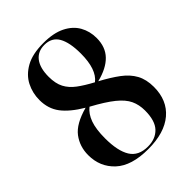

<svg xmlns="http://www.w3.org/2000/svg" viewBox="-211 -829 944 944"><g transform="rotate(-45 260.5 -357.0)"><path d="M258 10Q142 10 85 -43Q28 -96 28 -178Q28 -238 62 -283Q96 -328 184 -352Q115 -393 82.5 -436Q50 -479 50 -539Q50 -588 71.5 -630Q93 -672 139.5 -698Q186 -724 262 -724Q332 -724 377 -701.5Q422 -679 443.5 -641Q465 -603 465 -556Q465 -494 428.5 -456Q392 -418 320 -400Q376 -370 415 -341Q454 -312 474 -275.5Q494 -239 494 -187Q494 -94 432.5 -42Q371 10 258 10ZM305 -408Q356 -447 356 -557Q356 -634 333 -674Q310 -714 259 -714Q213 -714 188 -681.5Q163 -649 163 -588Q163 -541 179 -510.5Q195 -480 226.5 -456.5Q258 -433 305 -408ZM266 0Q319 0 350 -32.5Q381 -65 381 -136Q381 -176 366 -208Q351 -240 312 -271.5Q273 -303 201 -342Q173 -320 159 -280.5Q145 -241 145 -178Q145 -90 173 -45Q201 0 266 0Z"/></g></svg>

Font: Noto Serif Display SemiCondensed
Style: Bold
Weight: 700
Width: 4
Designer: Monotype Design Team
Foundry: Monotype Imaging Inc.
Version: Version 2.009